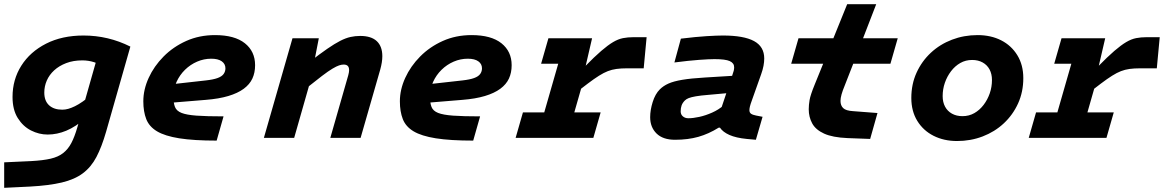

<svg xmlns="http://www.w3.org/2000/svg" viewBox="-25 -660 5571 919"><path d="M345 -50 459 -451 588 -437H599L483 -30Q462 43 436.5 91.5Q411 140 371.5 169.5Q332 199 271 213.5Q210 228 119 233L-5 239V117L125 111Q181 108 217.5 99.5Q254 91 277.5 72.5Q301 54 316.5 24.5Q332 -5 345 -50ZM473 -338Q452 -354 425 -362.5Q398 -371 369 -371Q326 -371 292 -358Q258 -345 234.5 -323.5Q211 -302 199 -274.5Q187 -247 187 -217Q187 -177 210 -156Q233 -135 273 -135Q287 -135 301.5 -139Q316 -143 333.5 -151.5Q351 -160 371 -174Q391 -188 415 -208L387 -96Q337 -53 292.5 -34.5Q248 -16 203 -16Q162 -16 123.5 -35.5Q85 -55 60 -95Q35 -135 35 -196Q35 -279 77 -345.5Q119 -412 195.5 -451Q272 -490 375 -490Q493 -490 599 -437Z M986 -379Q951 -379 918.5 -365Q886 -351 860.5 -326Q835 -301 820 -268Q805 -235 805 -197Q805 -167 812.5 -148Q820 -129 844 -119.5Q868 -110 916 -106.5Q964 -103 1045 -103L1012 13Q902 13 833 2Q764 -9 726.5 -31.5Q689 -54 675 -90Q661 -126 661 -175Q661 -231 686.5 -287Q712 -343 758 -389.5Q804 -436 866.5 -464Q929 -492 1004 -492Q1098 -492 1147 -453Q1196 -414 1196 -348Q1196 -312 1183 -284Q1170 -256 1141.5 -235Q1113 -214 1068 -200.5Q1023 -187 960 -182L753 -165L781 -255L960 -275Q996 -279 1016.5 -286.5Q1037 -294 1045.5 -306Q1054 -318 1054 -333Q1054 -354 1036.5 -366.5Q1019 -379 986 -379Z M1501 -477 1473 -333H1478L1383 0H1238L1375 -477ZM1434 -232 1457 -364Q1506 -402 1541.5 -426.5Q1577 -451 1603.5 -464.5Q1630 -478 1652.5 -483Q1675 -488 1699 -488Q1752 -488 1778.5 -463Q1805 -438 1805 -391Q1805 -377 1802.5 -361Q1800 -345 1795 -327L1701 0H1556L1642 -300Q1644 -307 1645 -313.5Q1646 -320 1646 -324Q1646 -338 1639.5 -344.5Q1633 -351 1620 -351Q1610 -351 1598 -347Q1586 -343 1566.5 -331.5Q1547 -320 1515.5 -296Q1484 -272 1434 -232Z M2214 -379Q2179 -379 2146.5 -365Q2114 -351 2088.5 -326Q2063 -301 2048 -268Q2033 -235 2033 -197Q2033 -167 2040.5 -148Q2048 -129 2072 -119.5Q2096 -110 2144 -106.5Q2192 -103 2273 -103L2240 13Q2130 13 2061 2Q1992 -9 1954.5 -31.5Q1917 -54 1903 -90Q1889 -126 1889 -175Q1889 -231 1914.5 -287Q1940 -343 1986 -389.5Q2032 -436 2094.5 -464Q2157 -492 2232 -492Q2326 -492 2375 -453Q2424 -414 2424 -348Q2424 -312 2411 -284Q2398 -256 2369.5 -235Q2341 -214 2296 -200.5Q2251 -187 2188 -182L1981 -165L2009 -255L2188 -275Q2224 -279 2244.5 -286.5Q2265 -294 2273.5 -306Q2282 -318 2282 -333Q2282 -354 2264.5 -366.5Q2247 -379 2214 -379Z M2809 -477 2777 -339H2786L2689 0H2545L2682 -477ZM2714 -203 2775 -342Q2821 -389 2853 -416.5Q2885 -444 2909.5 -458.5Q2934 -473 2957 -477.5Q2980 -482 3007 -482H3070L3056 -333H2976Q2947 -333 2925.5 -330Q2904 -327 2884.5 -319.5Q2865 -312 2842 -297.5Q2819 -283 2788.5 -260Q2758 -237 2714 -203ZM2600 -477H2763L2728 -355H2565ZM2478 -122H2850L2815 0H2443Z M3270 -94Q3292 -94 3322 -100.5Q3352 -107 3383.5 -121Q3415 -135 3439 -156L3421 -49H3415Q3367 -19 3317.5 -5Q3268 9 3206 9Q3148 9 3117.5 -21Q3087 -51 3087 -99Q3087 -133 3099 -171.5Q3111 -210 3133 -232Q3150 -249 3174.5 -260Q3199 -271 3240.5 -278Q3282 -285 3349 -289L3496 -298L3466 -215L3366 -206Q3328 -203 3305.5 -199Q3283 -195 3271.5 -190.5Q3260 -186 3253 -179Q3242 -168 3237.5 -155.5Q3233 -143 3233 -127Q3233 -112 3243.5 -103Q3254 -94 3270 -94ZM3574 -180Q3567 -161 3564.5 -150.5Q3562 -140 3562 -133Q3562 -121 3570 -115.5Q3578 -110 3594 -107L3625 -101L3593 9L3549 5Q3498 0 3466.5 -14Q3435 -28 3421 -49V-123L3477 -290Q3485 -313 3487 -321.5Q3489 -330 3489 -338Q3489 -358 3468 -367.5Q3447 -377 3395 -377Q3370 -377 3321.5 -373.5Q3273 -370 3203 -361L3234 -475Q3308 -484 3357.5 -487Q3407 -490 3435 -490Q3535 -490 3584 -463.5Q3633 -437 3633 -380Q3633 -364 3629.5 -345Q3626 -326 3618 -304Z M4018 -250Q4008 -226 4003 -208Q3998 -190 3998 -177Q3998 -155 4011 -142.5Q4024 -130 4058 -128L4175 -119L4140 5L4032 1Q3960 -2 3919.5 -20.5Q3879 -39 3862.5 -69.5Q3846 -100 3846 -137Q3846 -157 3850 -181Q3854 -205 3874 -254L3915 -355H3762L3797 -477H3964L4030 -640H4169L4106 -477H4272L4237 -355H4059Z M4654 -492Q4718 -492 4767 -467Q4816 -442 4844.5 -395.5Q4873 -349 4873 -286Q4873 -220 4848 -165Q4823 -110 4779.5 -69.5Q4736 -29 4678.5 -7Q4621 15 4556 15Q4493 15 4443.5 -10Q4394 -35 4365.5 -81.5Q4337 -128 4337 -191Q4337 -257 4362 -312Q4387 -367 4430.5 -407.5Q4474 -448 4531.5 -470Q4589 -492 4654 -492ZM4582 -104Q4613 -104 4638.5 -118.5Q4664 -133 4683 -158Q4702 -183 4712.5 -213.5Q4723 -244 4723 -277Q4723 -306 4711.5 -327.5Q4700 -349 4678.5 -361Q4657 -373 4628 -373Q4597 -373 4571.5 -358.5Q4546 -344 4527 -319Q4508 -294 4497.5 -263.5Q4487 -233 4487 -200Q4487 -171 4498.5 -149.5Q4510 -128 4531.5 -116Q4553 -104 4582 -104Z M5265 -477 5233 -339H5242L5145 0H5001L5138 -477ZM5170 -203 5231 -342Q5277 -389 5309 -416.5Q5341 -444 5365.5 -458.5Q5390 -473 5413 -477.5Q5436 -482 5463 -482H5526L5512 -333H5432Q5403 -333 5381.5 -330Q5360 -327 5340.5 -319.5Q5321 -312 5298 -297.5Q5275 -283 5244.5 -260Q5214 -237 5170 -203ZM5056 -477H5219L5184 -355H5021ZM4934 -122H5306L5271 0H4899Z"/></svg>

Font: Intel One Mono Light
Style: Italic
Weight: 300
Italic angle: -16°
Monospace: yes
Designer: Fred Shallcrass
Foundry: Frere-Jones Type LLC
Version: Version 1.004